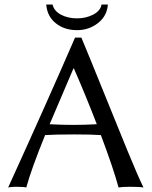

<svg xmlns="http://www.w3.org/2000/svg" viewBox="-20 -824 669 847"><path d="M456 -804Q452 -753 412 -722Q372 -691 320 -691Q264 -691 226 -721.5Q188 -752 184 -804H212Q218 -776 248.5 -759.5Q279 -743 320 -743Q359 -743 391 -759.5Q423 -776 428 -804ZM407 -276Q361 -396 306 -522H304L199 -276Q252 -273 303 -273Q352 -273 407 -276ZM179 -228Q118 -78 96 3Q84 0 51 0Q28 0 16 3Q186 -370 311 -658H339Q373 -577 435.5 -422Q498 -267 544.5 -154Q591 -41 613 3Q596 0 553 0Q520 0 503 3Q479 -85 425 -228Q387 -231 308 -231Q219 -231 179 -228Z"/></svg>

Font: Libertinus Sans
Style: Regular
Weight: 400
Designer: Philipp H. Poll
Foundry: Khaled Hosny
Version: Version 6.1